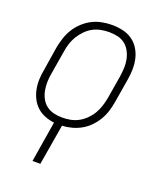

<svg xmlns="http://www.w3.org/2000/svg" viewBox="-138 -617 775 920"><g transform="rotate(20 250.0 -156.5)"><path d="M138 215 172 7Q147 4 124 -5Q101 -14 83.5 -30Q66 -46 55 -67.5Q44 -89 39 -113.5Q34 -138 35 -164Q36 -190 41 -215L60 -335Q65 -361 73 -385.5Q81 -410 95 -433Q109 -456 129.5 -475Q150 -494 173.5 -506Q197 -518 223 -523Q249 -528 274 -528Q302 -528 329 -522Q356 -516 377.5 -501Q399 -486 413 -463.5Q427 -441 433 -415Q439 -389 438.5 -361Q438 -333 433 -305L413 -185Q409 -161 401.5 -137Q394 -113 381 -91Q368 -69 349.5 -50Q331 -31 308.5 -18.5Q286 -6 261.5 0.5Q237 7 213 8L178 215ZM200 -29Q221 -29 242 -33Q263 -37 282.5 -47.5Q302 -58 318.5 -74.5Q335 -91 346 -110Q357 -129 363.5 -149.5Q370 -170 374 -191L394 -311Q397 -333 398 -355Q399 -377 394.5 -398Q390 -419 380 -437.5Q370 -456 354 -468.5Q338 -481 317 -486Q296 -491 273 -491Q253 -491 231.5 -487Q210 -483 190.5 -472.5Q171 -462 155 -445.5Q139 -429 127.5 -410Q116 -391 109.5 -370.5Q103 -350 100 -329L80 -209Q76 -187 75.5 -165Q75 -143 79 -122Q83 -101 93 -82.5Q103 -64 119.5 -51.5Q136 -39 157 -34Q178 -29 200 -29Z"/></g></svg>

Font: Iosevka SS04 Extralight
Style: Italic
Weight: 200
Italic angle: -9°
Monospace: yes
Designer: Belleve Invis
Foundry: Belleve Invis
Version: Version 19.0.0; ttfautohint (v1.8.4)